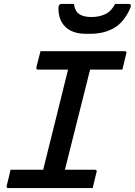

<svg xmlns="http://www.w3.org/2000/svg" viewBox="-20 -962 689 982"><path d="M454 0H23Q12 0 14 -11Q20 -34 24.5 -53Q29 -72 34 -94H201Q204 -108 208.5 -125Q213 -142 216 -155Q244 -266 272 -379.5Q300 -493 328 -606H174Q169 -606 167 -609.5Q165 -613 166 -617Q172 -640 176.5 -659Q181 -678 187 -700H618Q630 -700 626 -689Q621 -667 616 -648Q611 -629 606 -606H441Q438 -594 434 -580Q430 -566 428 -555Q399 -440 370 -324.5Q341 -209 312 -94H466Q471 -94 473.5 -90.5Q476 -87 474 -83Q469 -61 464 -42Q459 -23 454 0ZM569 -942H637Q655 -942 647 -922Q616 -850 564.5 -819.5Q513 -789 440 -789H421Q351 -789 314.5 -824.5Q278 -860 279 -922Q279 -942 296 -942H358Q363 -905 385 -890Q407 -875 448 -875Q488 -875 519 -890Q550 -905 569 -942Z"/></svg>

Font: Recursive Mn Lnr St Med
Style: Italic
Weight: 500
Italic angle: -15°
Monospace: yes
Version: Version 1.079;hotconv 1.0.112;makeotfexe 2.5.65598; ttfautoh